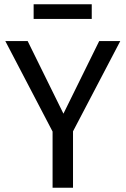

<svg xmlns="http://www.w3.org/2000/svg" viewBox="-20 -882 590 902"><path d="M323 -265V0H227V-264L5 -689H110L278 -348L446 -689H545ZM138 -793V-862H411V-793Z"/></svg>

Font: Fira Sans
Style: Regular
Weight: 400
Designer: bBox Type GmbH & Carrois Corporate GbR & Edenspiekermann AG
Foundry: bBox Type GmbH & Carrois Corporate GbR & Edenspiekermann AG
Version: Version 4.301